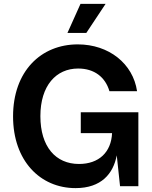

<svg xmlns="http://www.w3.org/2000/svg" viewBox="-20 -968 790 998"><path d="M372.6 9.8C506.3 9.8 568.8 -64.9 586.9 -160.6L604 0H699.2V-384.3H399.9V-275.9H562.5C558.1 -176.8 494.1 -115.7 390.6 -115.7C269.5 -115.7 189.9 -205.1 189.9 -364.3C189.9 -522.9 271.5 -611.8 386.2 -611.8C470.2 -611.8 527.3 -567.4 548.8 -494.1H692.4C671.4 -637.2 545.9 -737.3 384.3 -737.3C192.9 -737.3 47.9 -597.7 47.9 -362.8C47.9 -132.8 188.5 9.8 372.6 9.8ZM330.6 -796.9H428.7L528.8 -947.8H398.4Z"/></svg>

Font: Raveo SemiBold
Style: Regular
Weight: 600
Designer: Jakub Foglar, Rasmus Andersson (Inter)
Foundry: Jakubfoglar.com
Version: Version 1.100;Glyphs 3.2.3 (3260)